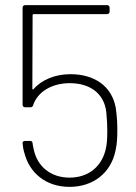

<svg xmlns="http://www.w3.org/2000/svg" viewBox="-20 -720 531 748"><path d="M431 -300C415 -387 345 -431 254 -431C195 -431 142 -409 111 -373C108 -370 106 -372 106 -375L107 -661C107 -663 109 -665 111 -665H397C403 -665 407 -669 407 -675V-690C407 -696 403 -700 397 -700H78C72 -700 68 -696 68 -690V-312C68 -306 72 -302 78 -302H98C104 -302 108 -305 109 -310C127 -364 184 -396 252 -396C327 -396 385 -359 394 -284C397 -255 398 -229 398 -212C398 -199 398 -170 394 -149C381 -74 327 -28 251 -28C176 -28 124 -73 111 -140C109 -147 108 -154 107 -161C107 -168 103 -171 97 -171H77C71 -171 67 -167 68 -161C69 -149 71 -137 75 -124C95 -46 159 8 251 8C343 8 412 -46 430 -133C437 -164 437 -191 437 -212C437 -229 437 -259 431 -300Z"/></svg>

Font: Barlow ExtraLight
Style: Regular
Weight: 275
Designer: Jeremy Tribby
Foundry: Tribby Type
Version: Version 1.422;hotconv 1.0.109;makeotfexe 2.5.65596